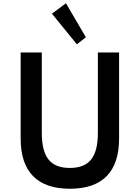

<svg xmlns="http://www.w3.org/2000/svg" viewBox="-20 -1149 862 1185"><path d="M510 -919 387 -1129 300.5 -1064.5 454.5 -875.5ZM411 16C612.5 16 715 -89 715 -293.5V-825H584V-329C584 -179 530.5 -112.5 411 -112.5C291.5 -112.5 238 -179 238 -329V-825H107.5V-293.5C107.5 -89 210.5 16 411 16Z"/></svg>

Font: Spartan SemiBold
Style: Regular
Weight: 600
Designer: Matt Bailey, Mirko Velimirovic
Foundry: Matt Bailey
Version: Version 1.003